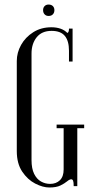

<svg xmlns="http://www.w3.org/2000/svg" viewBox="-20 -826 408 852"><path d="M171.2 -781Q171.2 -792.1 177.9 -798.9Q184.5 -805.8 195.6 -805.8Q207.8 -805.8 214.6 -798.9Q221.4 -792.1 221.4 -781Q221.4 -769.5 214.6 -762.4Q207.8 -755.2 195.6 -755.2Q184.5 -755.2 177.9 -762.4Q171.2 -769.5 171.2 -781ZM54.5 -554.9Q54.5 -592.6 73.6 -626.8Q92.8 -660.9 127.4 -682.9Q162.1 -705 208.2 -705Q230.2 -705 248.4 -698.8Q266.5 -692.6 279 -679.6Q283.6 -682.2 284.9 -687.4Q286.1 -692.5 286.1 -699H302.1V-552.9H286.1V-600.8Q286.1 -644.4 267.7 -666.7Q249.2 -689 208.9 -689Q165.4 -689 142.6 -660.4Q119.9 -631.8 119.9 -588.6V-115.9Q119.9 -78.1 131.4 -54.7Q143 -31.2 161.9 -20.6Q180.9 -10 202.4 -10Q229.1 -10 245.8 -26.2Q262.4 -42.4 262.4 -74V-257H231.2V-273H353.5V-257H323V0H307Q307 -17.5 304.4 -23.9Q301.8 -30.4 296.2 -30.4Q288.6 -30.4 277.5 -21.1Q266.4 -11.9 248.1 -2.9Q229.9 6 199.1 6Q170 6 136.2 -11.4Q102.4 -28.8 78.4 -64.7Q54.5 -100.6 54.5 -155.6Z"/></svg>

Font: Emberly Black
Style: Regular
Weight: 900
Designer: Rajesh Rajput
Foundry: Rajesh Rajput
Version: Version 1.000